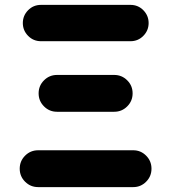

<svg xmlns="http://www.w3.org/2000/svg" viewBox="-20 -764 698 784"><path d="M135.7 0Q104.5 0 82.5 -22Q60.5 -43.9 60.5 -75.2Q60.5 -106.4 82.5 -128.4Q104.5 -150.4 135.7 -150.4H524.4Q554.7 -150.4 576.7 -128.4Q598.6 -106.4 598.6 -75.2Q598.6 -43.9 576.7 -22Q554.7 0 524.4 0ZM212.9 -307.6Q181.6 -307.6 159.7 -329.6Q137.7 -351.6 137.7 -382.8Q137.7 -414.1 159.7 -436Q181.6 -458 212.9 -458H446.3Q477.5 -458 499.5 -436Q521.5 -414.1 521.5 -382.8Q521.5 -351.6 499.5 -329.6Q477.5 -307.6 446.3 -307.6ZM147.5 -595.7Q116.2 -595.7 94.7 -617.7Q73.2 -639.6 73.2 -669.9Q73.2 -700.2 94.7 -722.2Q116.2 -744.1 147.5 -744.1H512.7Q543.9 -744.1 565.4 -722.2Q586.9 -700.2 586.9 -669.9Q586.9 -639.6 565.4 -617.7Q543.9 -595.7 512.7 -595.7Z"/></svg>

Font: Gen Jyuu GothicX Heavy
Style: Bold
Weight: 900
Designer: [Source Han Sans]
Ryoko NISHIZUKA  (kana & ideographs); Paul D. Hunt (Latin, Greek & Cyrillic); Wenlong ZHANG  (bopomofo
Version: Version 1.002.20150607